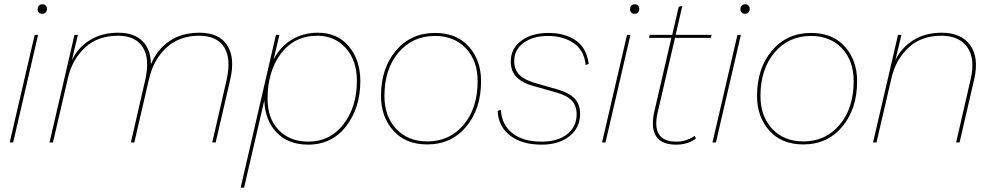

<svg xmlns="http://www.w3.org/2000/svg" viewBox="-20 -662 4612 892"><path d="M175 -598Q166 -598 160.5 -604Q155 -610 155 -618Q155 -642 178 -642Q187 -642 192.5 -636Q198 -630 198 -622Q198 -598 175 -598ZM157 -500 41 0H25L141 -500Z M907 -510Q997 -510 1035 -452.5Q1073 -395 1050 -294L982 0H966L1033 -292Q1055 -390 1021 -443Q987 -496 906 -496Q812 -496 752 -439.5Q692 -383 673 -296Q672 -296 672 -294L604 0H588L655 -292Q677 -390 643 -443Q609 -496 528 -496Q434 -496 375 -441Q316 -386 296 -301L226 0H210L326 -500H342L314 -383Q342 -441 397.5 -475.5Q453 -510 529 -510Q602 -510 641.5 -471.5Q681 -433 681 -363Q710 -432 767 -471Q824 -510 907 -510Z M1456 -510Q1548 -510 1601 -446.5Q1654 -383 1654 -285Q1654 -161 1588 -75.5Q1522 10 1412 10Q1319 10 1265 -46.5Q1211 -103 1208 -196L1114 210H1098L1262 -500H1278L1251 -385Q1281 -445 1335 -477.5Q1389 -510 1456 -510ZM1413 -4Q1513 -4 1575.5 -84.5Q1638 -165 1638 -286Q1638 -381 1586.5 -438.5Q1535 -496 1455 -496Q1348 -496 1285.5 -413.5Q1223 -331 1223 -203Q1223 -111 1275 -57.5Q1327 -4 1413 -4Z M1965 9Q1864 9 1807 -55.5Q1750 -120 1750 -216Q1750 -345 1819.5 -427Q1889 -509 2001 -509Q2102 -509 2158.5 -445Q2215 -381 2215 -285Q2215 -156 2146 -73.5Q2077 9 1965 9ZM1965 -5Q2069 -5 2134 -82.5Q2199 -160 2199 -285Q2199 -380 2144.5 -437.5Q2090 -495 2001 -495Q1896 -495 1831 -417.5Q1766 -340 1766 -216Q1766 -121 1821 -63Q1876 -5 1965 -5Z M2292 -147 2307 -151Q2311 -83 2360 -43.5Q2409 -4 2496 -4Q2572 -4 2615.5 -39Q2659 -74 2659 -131Q2659 -170 2637 -194Q2615 -218 2566 -232L2463 -261Q2407 -276 2380 -303.5Q2353 -331 2353 -376Q2353 -437 2402 -473Q2451 -509 2528 -509Q2606 -509 2656 -473.5Q2706 -438 2715 -365L2701 -360Q2694 -428 2645.5 -461.5Q2597 -495 2526 -495Q2456 -495 2412.5 -463Q2369 -431 2369 -378Q2369 -338 2393.5 -314Q2418 -290 2467 -276L2572 -246Q2626 -230 2650.5 -203.5Q2675 -177 2675 -132Q2675 -69 2626 -29.5Q2577 10 2497 10Q2404 10 2349.5 -32.5Q2295 -75 2292 -147Z M2927 -598Q2918 -598 2912.5 -604Q2907 -610 2907 -618Q2907 -642 2930 -642Q2939 -642 2944.5 -636Q2950 -630 2950 -622Q2950 -598 2927 -598ZM2909 -500 2793 0H2777L2893 -500Z M3116 -486 3035 -138Q3005 -4 3122 -4Q3169 -4 3208 -31L3213 -18Q3175 10 3121 10Q2988 10 3019 -140L3099 -486H2995L2999 -500H3103L3133 -630L3150 -635L3119 -500H3286L3282 -486Z M3440 -598Q3431 -598 3425.5 -604Q3420 -610 3420 -618Q3420 -642 3443 -642Q3452 -642 3457.5 -636Q3463 -630 3463 -622Q3463 -598 3440 -598ZM3422 -500 3306 0H3290L3406 -500Z M3712 9Q3611 9 3554 -55.5Q3497 -120 3497 -216Q3497 -345 3566.5 -427Q3636 -509 3748 -509Q3849 -509 3905.5 -445Q3962 -381 3962 -285Q3962 -156 3893 -73.5Q3824 9 3712 9ZM3712 -5Q3816 -5 3881 -82.5Q3946 -160 3946 -285Q3946 -380 3891.5 -437.5Q3837 -495 3748 -495Q3643 -495 3578 -417.5Q3513 -340 3513 -216Q3513 -121 3568 -63Q3623 -5 3712 -5Z M4355 -510Q4446 -510 4487.5 -452Q4529 -394 4506 -294L4438 0H4422L4489 -292Q4512 -389 4474 -442.5Q4436 -496 4354 -496Q4260 -496 4201 -441Q4142 -386 4122 -301L4052 0H4036L4152 -500H4168L4140 -383Q4168 -441 4223.5 -475.5Q4279 -510 4355 -510Z"/></svg>

Font: Elaine Sans Thin
Style: Italic
Weight: 250
Italic angle: -13°
Designer: Wei Huang
Foundry: Wei Huang
Version: Version 2.001;December 24, 2019;FontCreator 12.0.0.2547 64-b